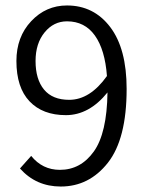

<svg xmlns="http://www.w3.org/2000/svg" viewBox="-20 -670 532 702"><path d="M225 -650Q323 -650 383 -571Q443 -492 443 -345Q443 -162 374.5 -75Q306 12 202 12Q112 12 53 -54L94 -100Q135 -49 199 -49Q275 -49 323 -116Q371 -183 373 -332Q306 -249 221 -249Q136 -249 88 -299.5Q40 -350 40 -447Q40 -535 94 -592.5Q148 -650 225 -650ZM233 -305Q309 -305 371 -392Q364 -488 327 -540Q290 -592 225 -592Q176 -592 143 -551.5Q110 -511 110 -447Q110 -380 141 -342.5Q172 -305 233 -305Z"/></svg>

Font: Assistant
Style: Regular
Weight: 400
Designer: Hebrew By Ben Nathan, Latin by Paul Hunt
Version: Version 2.001;PS 002.001;hotconv 1.0.88;makeotf.lib2.5.64775